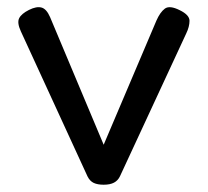

<svg xmlns="http://www.w3.org/2000/svg" viewBox="-20 -501 577 533"><path d="M267.8 11.8Q251 11.8 240.2 6.8Q229.5 1.8 223 -11.2L37.8 -414.2Q27 -437.8 33.1 -450.2Q39.2 -462.8 60.5 -473.5Q81.2 -483.8 95.1 -480.1Q109 -476.5 119 -453.5L267.8 -99.2L414.2 -443.8Q424.5 -467.2 437.6 -477Q450.8 -486.8 478.8 -472.8Q506.2 -459.5 506.1 -443.1Q506 -426.8 497 -408.2L313.2 -12Q307.5 0.2 296.5 6Q285.5 11.8 267.8 11.8Z"/></svg>

Font: Fredoka Light
Style: Regular
Weight: 300
Designer: Ben Nathan
Foundry: Milena B. Brandão, Ben Nathan
Version: Version 2.001